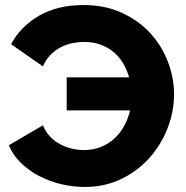

<svg xmlns="http://www.w3.org/2000/svg" viewBox="-20 -734 736 760"><path d="M316 6Q269 6 222.5 -5Q176 -16 135.5 -37Q95 -58 63 -89Q31 -120 15 -159L150 -238Q161 -211 179 -192.5Q197 -174 219 -162.5Q241 -151 265 -145.5Q289 -140 312 -140Q348 -140 378.5 -152Q409 -164 432.5 -185.5Q456 -207 471.5 -235.5Q487 -264 495 -297H244V-428H491Q483 -456 468.5 -481.5Q454 -507 432 -526Q410 -545 380.5 -556.5Q351 -568 314 -568Q291 -568 267.5 -563.5Q244 -559 221.5 -547.5Q199 -536 180.5 -517.5Q162 -499 150 -471L24 -559Q60 -628 133.5 -671Q207 -714 310 -714Q396 -714 463 -683Q530 -652 575.5 -602Q621 -552 645 -488.5Q669 -425 669 -361Q669 -293 643.5 -227Q618 -161 571.5 -109Q525 -57 460 -25.5Q395 6 316 6Z"/></svg>

Font: Boldmen
Style: Bold
Weight: 700
Designer: Matt McInerney, Pablo Impallari, Rodrigo Fuenzalida
Foundry: LIVING CONCEPT
Version: Version 1.000